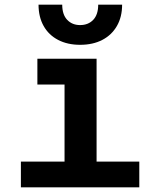

<svg xmlns="http://www.w3.org/2000/svg" viewBox="-20 -807 690 827"><path d="M258 0V-554H396V0ZM70 0V-111H580V0ZM141 -443V-554H327V-443ZM325 -614Q271 -614 230.5 -635Q190 -656 168 -695Q146 -734 146 -787H248Q248 -744 269.5 -721.5Q291 -699 325 -699Q360 -699 381.5 -721.5Q403 -744 403 -787H506Q506 -734 483.5 -695Q461 -656 420.5 -635Q380 -614 325 -614Z"/></svg>

Font: Azeret Mono SemiBold
Style: Regular
Weight: 600
Designer: Martin Vácha
Foundry: Displaay
Version: Version 1.002